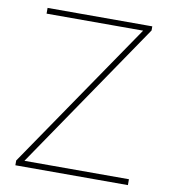

<svg xmlns="http://www.w3.org/2000/svg" viewBox="-80 -781 759 850"><g transform="rotate(10 299.0 -355.5)"><path d="M551.8 -26.4V0H54.2H45.9V-21.5L499.5 -685.1H65.4V-710.9H523.4H536.1V-692.4L82 -26.4Z"/></g></svg>

Font: Heebo Thin
Style: Regular
Weight: 250
Designer: Oded Ezer
Foundry: Meir Sadan
Version: Version 2.001; ttfautohint (v1.5.14-ce02) -l 8 -r 50 -G 200 